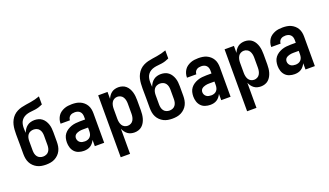

<svg xmlns="http://www.w3.org/2000/svg" viewBox="-83 -1331 3665 2141"><g transform="rotate(-20 1750.0 -260.0)"><path d="M250 8Q223 8 196.5 3.5Q170 -1 146.5 -13Q123 -25 103.5 -44Q84 -63 72 -87Q60 -111 55.5 -137.5Q51 -164 51 -191V-305Q51 -335 50.5 -364Q50 -393 50 -422Q50 -451 52 -479.5Q54 -508 60.5 -535.5Q67 -563 80.5 -588.5Q94 -614 114 -634Q134 -654 159.5 -667Q185 -680 212.5 -687Q240 -694 268 -698Q296 -702 324 -706.5Q352 -711 379.5 -718Q407 -725 434 -735V-639Q413 -629 391 -622Q369 -615 346 -611.5Q323 -608 299.5 -606Q276 -604 253.5 -598.5Q231 -593 211 -581Q191 -569 177.5 -550Q164 -531 159 -508Q154 -485 154 -462Q154 -447 155 -432.5Q156 -418 157 -403Q165 -425 178 -444.5Q191 -464 209.5 -478Q228 -492 250.5 -498Q273 -504 296 -504Q320 -504 343 -497.5Q366 -491 384.5 -476.5Q403 -462 416 -441.5Q429 -421 436.5 -398.5Q444 -376 446.5 -352.5Q449 -329 449 -305V-191Q449 -164 444.5 -137.5Q440 -111 428 -87Q416 -63 396.5 -44Q377 -25 353.5 -13Q330 -1 303.5 3.5Q277 8 250 8ZM250 -88Q269 -88 287.5 -95.5Q306 -103 317.5 -118.5Q329 -134 333.5 -153Q338 -172 338 -191V-305Q338 -324 333.5 -343Q329 -362 317.5 -377.5Q306 -393 287.5 -400.5Q269 -408 250 -408Q231 -408 212.5 -400.5Q194 -393 182.5 -377.5Q171 -362 166.5 -343Q162 -324 162 -305V-191Q162 -172 166.5 -153Q171 -134 182.5 -118.5Q194 -103 212.5 -95.5Q231 -88 250 -88Z M700 8Q669 8 639.5 -1.5Q610 -11 589.5 -33Q569 -55 560 -84.5Q551 -114 551 -144Q551 -171 557.5 -197Q564 -223 580 -244Q596 -265 618.5 -279.5Q641 -294 665.5 -302.5Q690 -311 716.5 -314Q743 -317 769 -317H830V-351Q830 -368 825 -383.5Q820 -399 808.5 -410.5Q797 -422 781 -427Q765 -432 749 -432Q734 -432 720 -429Q706 -426 694 -417.5Q682 -409 675 -395.5Q668 -382 668 -368V-366H557V-371Q557 -394 564 -416.5Q571 -439 584 -458.5Q597 -478 616.5 -491.5Q636 -505 657.5 -513.5Q679 -522 702.5 -525Q726 -528 749 -528Q774 -528 798.5 -524.5Q823 -521 845.5 -511Q868 -501 887 -484.5Q906 -468 918.5 -446.5Q931 -425 936 -400.5Q941 -376 941 -351V0H830V-74Q821 -56 808 -39.5Q795 -23 777.5 -12Q760 -1 740 3.5Q720 8 700 8ZM746 -88Q763 -88 780 -94Q797 -100 809 -113.5Q821 -127 825.5 -144.5Q830 -162 830 -180V-221H769Q757 -221 745.5 -220Q734 -219 722.5 -216Q711 -213 700 -208.5Q689 -204 680 -196.5Q671 -189 666.5 -178Q662 -167 662 -155Q662 -140 669 -126Q676 -112 688.5 -103Q701 -94 716 -91Q731 -88 746 -88Z M1059 215V-520H1170V-437Q1178 -457 1190.5 -474.5Q1203 -492 1220 -504.5Q1237 -517 1258 -522.5Q1279 -528 1300 -528Q1324 -528 1347.5 -520.5Q1371 -513 1389 -497Q1407 -481 1419 -459.5Q1431 -438 1437.5 -415Q1444 -392 1446.5 -368Q1449 -344 1449 -320V-200Q1449 -176 1446.5 -152Q1444 -128 1437.5 -105Q1431 -82 1419 -60.5Q1407 -39 1389 -23Q1371 -7 1347.5 0.5Q1324 8 1300 8Q1279 8 1258 2.5Q1237 -3 1220 -15.5Q1203 -28 1190.5 -45.5Q1178 -63 1170 -83V215ZM1254 -88Q1274 -88 1292 -97.5Q1310 -107 1320 -124Q1330 -141 1334 -160.5Q1338 -180 1338 -200V-320Q1338 -340 1334 -359.5Q1330 -379 1320 -396Q1310 -413 1292 -422.5Q1274 -432 1254 -432Q1234 -432 1216 -422.5Q1198 -413 1188 -396Q1178 -379 1174 -359.5Q1170 -340 1170 -320V-200Q1170 -180 1174 -160.5Q1178 -141 1188 -124Q1198 -107 1216 -97.5Q1234 -88 1254 -88Z M1750 8Q1723 8 1696.5 3.5Q1670 -1 1646.5 -13Q1623 -25 1603.5 -44Q1584 -63 1572 -87Q1560 -111 1555.5 -137.5Q1551 -164 1551 -191V-305Q1551 -335 1550.5 -364Q1550 -393 1550 -422Q1550 -451 1552 -479.5Q1554 -508 1560.5 -535.5Q1567 -563 1580.5 -588.5Q1594 -614 1614 -634Q1634 -654 1659.5 -667Q1685 -680 1712.5 -687Q1740 -694 1768 -698Q1796 -702 1824 -706.5Q1852 -711 1879.5 -718Q1907 -725 1934 -735V-639Q1913 -629 1891 -622Q1869 -615 1846 -611.5Q1823 -608 1799.5 -606Q1776 -604 1753.5 -598.5Q1731 -593 1711 -581Q1691 -569 1677.5 -550Q1664 -531 1659 -508Q1654 -485 1654 -462Q1654 -447 1655 -432.5Q1656 -418 1657 -403Q1665 -425 1678 -444.5Q1691 -464 1709.5 -478Q1728 -492 1750.5 -498Q1773 -504 1796 -504Q1820 -504 1843 -497.5Q1866 -491 1884.5 -476.5Q1903 -462 1916 -441.5Q1929 -421 1936.5 -398.5Q1944 -376 1946.5 -352.5Q1949 -329 1949 -305V-191Q1949 -164 1944.5 -137.5Q1940 -111 1928 -87Q1916 -63 1896.5 -44Q1877 -25 1853.5 -13Q1830 -1 1803.5 3.5Q1777 8 1750 8ZM1750 -88Q1769 -88 1787.5 -95.5Q1806 -103 1817.5 -118.5Q1829 -134 1833.5 -153Q1838 -172 1838 -191V-305Q1838 -324 1833.5 -343Q1829 -362 1817.5 -377.5Q1806 -393 1787.5 -400.5Q1769 -408 1750 -408Q1731 -408 1712.5 -400.5Q1694 -393 1682.5 -377.5Q1671 -362 1666.5 -343Q1662 -324 1662 -305V-191Q1662 -172 1666.5 -153Q1671 -134 1682.5 -118.5Q1694 -103 1712.5 -95.5Q1731 -88 1750 -88Z M2200 8Q2169 8 2139.5 -1.5Q2110 -11 2089.5 -33Q2069 -55 2060 -84.5Q2051 -114 2051 -144Q2051 -171 2057.5 -197Q2064 -223 2080 -244Q2096 -265 2118.5 -279.5Q2141 -294 2165.5 -302.5Q2190 -311 2216.5 -314Q2243 -317 2269 -317H2330V-351Q2330 -368 2325 -383.5Q2320 -399 2308.5 -410.5Q2297 -422 2281 -427Q2265 -432 2249 -432Q2234 -432 2220 -429Q2206 -426 2194 -417.5Q2182 -409 2175 -395.5Q2168 -382 2168 -368V-366H2057V-371Q2057 -394 2064 -416.5Q2071 -439 2084 -458.5Q2097 -478 2116.5 -491.5Q2136 -505 2157.5 -513.5Q2179 -522 2202.5 -525Q2226 -528 2249 -528Q2274 -528 2298.5 -524.5Q2323 -521 2345.5 -511Q2368 -501 2387 -484.5Q2406 -468 2418.5 -446.5Q2431 -425 2436 -400.5Q2441 -376 2441 -351V0H2330V-74Q2321 -56 2308 -39.5Q2295 -23 2277.5 -12Q2260 -1 2240 3.5Q2220 8 2200 8ZM2246 -88Q2263 -88 2280 -94Q2297 -100 2309 -113.5Q2321 -127 2325.5 -144.5Q2330 -162 2330 -180V-221H2269Q2257 -221 2245.5 -220Q2234 -219 2222.5 -216Q2211 -213 2200 -208.5Q2189 -204 2180 -196.5Q2171 -189 2166.5 -178Q2162 -167 2162 -155Q2162 -140 2169 -126Q2176 -112 2188.5 -103Q2201 -94 2216 -91Q2231 -88 2246 -88Z M2559 215V-520H2670V-437Q2678 -457 2690.5 -474.5Q2703 -492 2720 -504.5Q2737 -517 2758 -522.5Q2779 -528 2800 -528Q2824 -528 2847.5 -520.5Q2871 -513 2889 -497Q2907 -481 2919 -459.5Q2931 -438 2937.5 -415Q2944 -392 2946.5 -368Q2949 -344 2949 -320V-200Q2949 -176 2946.5 -152Q2944 -128 2937.5 -105Q2931 -82 2919 -60.5Q2907 -39 2889 -23Q2871 -7 2847.5 0.5Q2824 8 2800 8Q2779 8 2758 2.5Q2737 -3 2720 -15.5Q2703 -28 2690.5 -45.5Q2678 -63 2670 -83V215ZM2754 -88Q2774 -88 2792 -97.5Q2810 -107 2820 -124Q2830 -141 2834 -160.5Q2838 -180 2838 -200V-320Q2838 -340 2834 -359.5Q2830 -379 2820 -396Q2810 -413 2792 -422.5Q2774 -432 2754 -432Q2734 -432 2716 -422.5Q2698 -413 2688 -396Q2678 -379 2674 -359.5Q2670 -340 2670 -320V-200Q2670 -180 2674 -160.5Q2678 -141 2688 -124Q2698 -107 2716 -97.5Q2734 -88 2754 -88Z M3200 8Q3169 8 3139.5 -1.5Q3110 -11 3089.5 -33Q3069 -55 3060 -84.5Q3051 -114 3051 -144Q3051 -171 3057.5 -197Q3064 -223 3080 -244Q3096 -265 3118.5 -279.5Q3141 -294 3165.5 -302.5Q3190 -311 3216.5 -314Q3243 -317 3269 -317H3330V-351Q3330 -368 3325 -383.5Q3320 -399 3308.5 -410.5Q3297 -422 3281 -427Q3265 -432 3249 -432Q3234 -432 3220 -429Q3206 -426 3194 -417.5Q3182 -409 3175 -395.5Q3168 -382 3168 -368V-366H3057V-371Q3057 -394 3064 -416.5Q3071 -439 3084 -458.5Q3097 -478 3116.5 -491.5Q3136 -505 3157.5 -513.5Q3179 -522 3202.5 -525Q3226 -528 3249 -528Q3274 -528 3298.5 -524.5Q3323 -521 3345.5 -511Q3368 -501 3387 -484.5Q3406 -468 3418.5 -446.5Q3431 -425 3436 -400.5Q3441 -376 3441 -351V0H3330V-74Q3321 -56 3308 -39.5Q3295 -23 3277.5 -12Q3260 -1 3240 3.5Q3220 8 3200 8ZM3246 -88Q3263 -88 3280 -94Q3297 -100 3309 -113.5Q3321 -127 3325.5 -144.5Q3330 -162 3330 -180V-221H3269Q3257 -221 3245.5 -220Q3234 -219 3222.5 -216Q3211 -213 3200 -208.5Q3189 -204 3180 -196.5Q3171 -189 3166.5 -178Q3162 -167 3162 -155Q3162 -140 3169 -126Q3176 -112 3188.5 -103Q3201 -94 3216 -91Q3231 -88 3246 -88Z"/></g></svg>

Font: Iosevka Custom
Style: Bold
Weight: 700
Monospace: yes
Designer: Belleve Invis
Foundry: Belleve Invis
Version: Version 30.3.3; ttfautohint (v1.8.3)